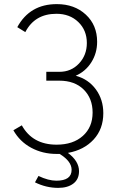

<svg xmlns="http://www.w3.org/2000/svg" viewBox="-20 -739 568 933"><path d="M482 -189Q482 -112 435 -61Q388 -10 310 4Q364 44 364 93Q364 132 336.5 153Q309 174 263 174Q204 174 150 147L167 116Q215 139 254 139Q328 139 328 86Q328 45 270 9H255Q187 9 131.5 -21Q76 -51 45 -106L86 -130Q138 -36 255 -36Q335 -36 382.5 -78.5Q430 -121 430 -192Q430 -261 386.5 -304Q343 -347 268 -347H205V-390H269Q326 -390 364 -430.5Q402 -471 402 -530Q402 -592 360.5 -632Q319 -672 254 -672Q149 -672 103 -583L64 -607Q125 -719 256 -719Q342 -719 397 -668Q452 -617 452 -536Q452 -481 424 -436.5Q396 -392 348 -371Q410 -354 446 -304.5Q482 -255 482 -189Z"/></svg>

Font: Raleway-v4020 Light
Style: Regular
Weight: 300
Designer: Matt McInerney, Pablo Impallari, Rodrigo Fuenzalida
Foundry: Matt McInerney, Pablo Impallari, Rodrigo Fuenzalida
Version: Version 4.020;PS 004.020;hotconv 1.0.88;makeotf.lib2.5.64775